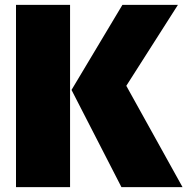

<svg xmlns="http://www.w3.org/2000/svg" viewBox="-20 -772 773 792"><path d="M269 -752H46V0H269ZM714 -752H485L275 -401L481 0H733L501 -418Z"/></svg>

Font: Glow Sans SC Normal Heavy
Style: Regular
Weight: 900
Designer: Ryoko NISHIZUKA (kana, bopomofo & ideographs); Paul D. Hunt (Latin, Greek & Cyrillic); Sandoll Communications, Soo-young
Version: Version 0.93